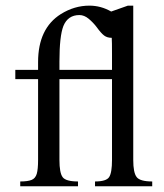

<svg xmlns="http://www.w3.org/2000/svg" viewBox="-20 -647 568 667"><path d="M508.8 0H310.1V-16.6Q349.1 -16.6 359.1 -31.7Q369.1 -46.9 369.1 -91.3V-372.1H186.5V-91.3Q186.5 -46.9 197.5 -31.7Q208.5 -16.6 251 -16.6V0H50.3V-16.6Q76.7 -16.6 89.8 -22Q103 -27.3 107.7 -43.2Q112.3 -59.1 112.3 -91.3V-372.1H33.2V-404.3H112.3V-431.2Q112.3 -548.3 191.4 -598.1Q238.3 -627.4 290.5 -627.4Q330.6 -627.4 366.2 -606.9L424.3 -627.4H442.9V-91.3Q442.9 -47.4 454.6 -32Q466.3 -16.6 508.8 -16.6ZM369.1 -404.3V-459Q369.1 -480.5 368.9 -494.6Q368.7 -508.8 368.2 -515.6Q352.1 -515.6 341.6 -523.7Q331.1 -531.7 315.9 -552.7Q303.7 -568.8 288.1 -581.8Q272.5 -594.7 255.9 -594.7Q215.8 -594.7 200.2 -556.6Q186.5 -521.5 186.5 -433.1V-404.3Z"/></svg>

Font: Rohingya Solluk
Style: Regular
Weight: 400
Designer: SIL International
Foundry: SIL International
Version: Version 1.001